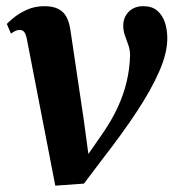

<svg xmlns="http://www.w3.org/2000/svg" viewBox="-20 -576 558 606"><path d="M65 -451.5Q62 -467.5 56.8 -474.5Q51.5 -481.5 43 -481.5Q34.5 -481.5 27.8 -478Q21 -474.5 14.5 -470L1.5 -500.5Q8 -507.5 24.5 -521Q41 -534.5 65.5 -545.5Q90 -556.5 120 -556.5Q147 -556.5 164 -547.8Q181 -539 189.8 -522.5Q198.5 -506 202 -483L244.5 -197L265 -45.5H228L302 -152Q332 -195 351 -236Q370 -277 379.8 -318.2Q389.5 -359.5 390.5 -401Q390.5 -418.5 385.2 -433.5Q380 -448.5 374.5 -463.5Q369 -478.5 369 -495Q369 -521 386.2 -538.8Q403.5 -556.5 432.5 -556.5Q460 -556.5 476.5 -542.2Q493 -528 500.5 -505Q508 -482 508 -456Q508.5 -410 483 -351.5Q457.5 -293 411.5 -223.2Q365.5 -153.5 303.5 -74L245 3.5L154.5 10L120.5 -165.5Z"/></svg>

Font: Merriweather 48pt
Style: Bold Italic
Weight: 700
Italic angle: -7.8°
Version: Version 2.101